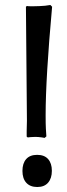

<svg xmlns="http://www.w3.org/2000/svg" viewBox="-20 -740 269 770"><path d="M188 -55Q188 -25 173 -7.5Q158 10 129.5 10Q101 10 85.5 -7Q70 -24 70 -54.5Q70 -85 85 -102Q100 -119 129 -119Q158 -119 173 -102Q188 -85 188 -55ZM189 -713Q163 -427 163 -278Q163 -241 164 -224L166 -193L159 -187L147 -189Q133 -191 121 -191L100 -190Q97 -189 91 -189L87 -192V-213L88 -256L84 -713L88 -716Q92 -715 99 -715H118Q137 -715 161 -717L182 -720Z"/></svg>

Font: Andada
Style: Regular
Weight: 400
Designer: Carolina Giovagnoli
Foundry: Carolina Giovagnoli
Version: Version 1.002